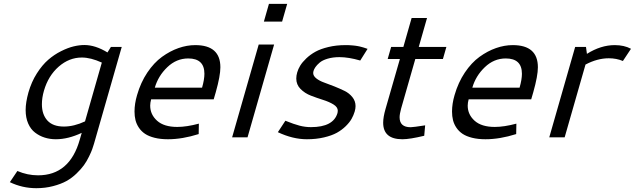

<svg xmlns="http://www.w3.org/2000/svg" viewBox="-20 -714 3300 998"><path d="M418.5 -480Q475.6 -480 538.6 -441.4L556.6 -470.2H612.8L468.3 34.2Q463.9 48.8 459.2 62Q454.6 75.2 442.6 99.9Q430.7 124.5 416.3 144.5Q401.9 164.6 377.7 188Q353.5 211.4 325.2 227.1Q296.9 242.7 256.1 253.4Q215.3 264.2 168.9 264.2Q96.2 264.2 31.2 232.9L70.3 174.8Q122.6 197.3 177.7 197.3Q342.3 197.3 394.5 12.2L404.8 -23.4Q334 9.8 270.5 9.8Q239.7 9.8 212.4 1.2Q185.1 -7.3 162.4 -24.7Q139.6 -42 126.5 -72Q113.3 -102.1 113.3 -142.1Q113.3 -181.6 127.9 -233.9Q143.6 -288.6 171.6 -332.5Q199.7 -376.5 230.7 -403.3Q261.7 -430.2 297.4 -448Q333 -465.8 362.8 -472.9Q392.6 -480 418.5 -480ZM405.3 -415Q339.4 -415 285.2 -367.7Q231 -320.3 208.5 -242.7Q197.8 -206.1 197.8 -171.9Q197.8 -119.1 226.3 -87.6Q254.9 -56.2 312 -56.2Q364.3 -56.2 421.9 -83L509.3 -388.7Q451.7 -415 405.3 -415Z M995.1 -479.5Q1125.5 -479.5 1125.5 -364.3Q1125.5 -319.8 1101.6 -234.9L1090.8 -197.8H765.6Q760.7 -179.7 760.7 -165Q760.7 -118.7 796.6 -86.4Q832.5 -54.2 901.4 -54.2Q949.7 -54.2 1013.7 -71.3L1012.7 -17.1Q927.7 9.8 853 9.8Q814 9.8 783.7 2.2Q753.4 -5.4 734.1 -18.3Q714.8 -31.2 702.1 -50Q689.5 -68.8 684.3 -89.4Q679.2 -109.9 679.2 -134.3Q679.2 -174.8 692.4 -219.7Q711.4 -285.6 745.8 -336.9Q780.3 -388.2 822 -418.5Q863.8 -448.7 907.7 -464.1Q951.7 -479.5 995.1 -479.5ZM958.5 -410.2Q897 -410.2 849.6 -364.7Q802.2 -319.3 784.7 -258.3H1030.3Q1042.5 -300.8 1042.5 -330.6Q1042.5 -410.2 958.5 -410.2Z M1377.9 -693.8H1472.7L1446.3 -601.6H1351.6ZM1324.7 -482.4H1404.8L1266.6 0H1186.5Z M1775.4 -479.5Q1785.6 -479.5 1794.4 -479.2Q1803.2 -479 1811.5 -478Q1819.8 -477.1 1825.4 -476.6Q1831.1 -476.1 1838.6 -474.6Q1846.2 -473.1 1849.6 -472.4Q1853 -471.7 1860.8 -469.5Q1868.7 -467.3 1870.4 -466.8Q1872.1 -466.3 1880.6 -463.4Q1889.2 -460.4 1890.6 -460L1852.5 -399.4Q1791.5 -417 1744.6 -417Q1710 -417 1682.9 -408.9Q1655.8 -400.9 1641.4 -388.4Q1627 -376 1619.6 -365.2Q1612.3 -354.5 1609.4 -344.7Q1607.9 -339.8 1607.9 -335Q1607.9 -319.3 1624.3 -306.4Q1640.6 -293.5 1665 -284.9Q1689.5 -276.4 1718 -264.9Q1746.6 -253.4 1771 -241.5Q1795.4 -229.5 1811.8 -209Q1828.1 -188.5 1828.1 -162.6Q1828.1 -149.4 1823.7 -134.3Q1817.9 -114.7 1807.6 -96.4Q1797.4 -78.1 1777.3 -58.3Q1757.3 -38.6 1731 -23.9Q1704.6 -9.3 1664.1 0.2Q1623.5 9.8 1575.2 9.8Q1502 9.8 1424.3 -26.9L1463.4 -86.4Q1507.8 -68.4 1537.1 -60.8Q1566.4 -53.2 1596.2 -53.2Q1713.4 -53.2 1734.4 -127Q1735.8 -132.8 1735.8 -138.2Q1735.8 -157.2 1713.6 -170.9Q1691.4 -184.6 1659.7 -194.6Q1627.9 -204.6 1596.2 -216.8Q1564.5 -229 1542.2 -251.5Q1520 -273.9 1520 -305.7Q1520 -321.3 1524.9 -337.9Q1529.8 -355 1540.5 -372.8Q1551.3 -390.6 1572 -410.4Q1592.8 -430.2 1619.6 -445.1Q1646.5 -460 1687.3 -469.7Q1728 -479.5 1775.4 -479.5Z M2185.1 -8.3Q2109.9 9.8 2071.8 9.8Q1971.7 9.8 1971.7 -76.2Q1971.7 -105 1983.9 -147.5L2058.6 -407.2H1995.1L2013.2 -470.2H2076.7L2119.6 -620.6H2199.7L2156.7 -470.2H2300.3L2282.2 -407.2H2138.7L2064.9 -149.4Q2057.1 -120.6 2057.1 -104.5Q2057.1 -52.7 2114.3 -52.7Q2127.9 -52.7 2189.9 -62.5Z M2645.5 -479.5Q2775.9 -479.5 2775.9 -364.3Q2775.9 -319.8 2752 -234.9L2741.2 -197.8H2416Q2411.1 -179.7 2411.1 -165Q2411.1 -118.7 2447 -86.4Q2482.9 -54.2 2551.8 -54.2Q2600.1 -54.2 2664.1 -71.3L2663.1 -17.1Q2578.1 9.8 2503.4 9.8Q2464.4 9.8 2434.1 2.2Q2403.8 -5.4 2384.5 -18.3Q2365.2 -31.2 2352.5 -50Q2339.8 -68.8 2334.7 -89.4Q2329.6 -109.9 2329.6 -134.3Q2329.6 -174.8 2342.8 -219.7Q2361.8 -285.6 2396.2 -336.9Q2430.7 -388.2 2472.4 -418.5Q2514.2 -448.7 2558.1 -464.1Q2602.1 -479.5 2645.5 -479.5ZM2608.9 -410.2Q2547.4 -410.2 2500 -364.7Q2452.6 -319.3 2435.1 -258.3H2680.7Q2692.9 -300.8 2692.9 -330.6Q2692.9 -410.2 2608.9 -410.2Z M3030.8 -434.1Q3103 -479.5 3175.3 -479.5Q3224.6 -479.5 3259.8 -460.4L3217.8 -397Q3184.1 -411.1 3144.5 -411.1Q3085 -411.1 3023.4 -378.4L2915 0H2835L2969.7 -470.2H3025.9Z"/></svg>

Font: Cantarell
Style: Italic
Weight: 400
Italic angle: -16°
Designer: Dave Crossland
Version: Version 1.004